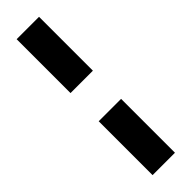

<svg xmlns="http://www.w3.org/2000/svg" viewBox="-280 -719 819 819"><g transform="rotate(-45 129.0 -310.0)"><path d="M61 -395V-720H196V-395ZM61 100V-225H196V100Z"/></g></svg>

Font: DM Sans 28pt
Style: Bold
Weight: 700
Version: Version 4.004;gftools[0.9.30]